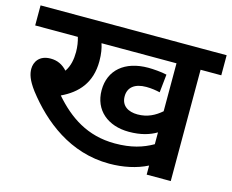

<svg xmlns="http://www.w3.org/2000/svg" viewBox="-90 -750 1061 878"><g transform="rotate(15 440.5 -311.0)"><path d="M783 -527H881V-622H0V-527H202C208 -507 212 -483 212 -458C212 -424 206 -390 187 -363C165 -387 140 -399 108 -399C54 -399 34 -363 34 -331C34 -307 42 -279 75 -235C167 -116 304 -4 490 -4C555 -4 618 -17 669 -43V0H783ZM557 -255C513 -255 479 -275 479 -320C479 -363 510 -387 564 -387C589 -387 612 -383 629 -379L638 -465C614 -471 572 -474 550 -474C439 -474 370 -415 370 -320C370 -225 440 -168 539 -168C596 -168 637 -181 669 -200V-144C622 -117 568 -100 491 -100C360 -100 270 -163 196 -248C272 -284 326 -342 326 -445C326 -480 321 -506 314 -527H669V-300C639 -274 604 -255 557 -255Z"/></g></svg>

Font: Noto Sans SemiBold
Style: Italic
Weight: 600
Italic angle: -12°
Designer: Monotype Design Team
Foundry: Monotype Imaging Inc.
Version: Version 2.013